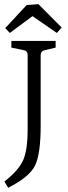

<svg xmlns="http://www.w3.org/2000/svg" viewBox="-20 -763 323 915"><path d="M26.9 -606 4.9 -628.9 106.9 -738.8 163.1 -743.2 273.9 -631.8 251 -606 134.8 -686ZM173.8 -501V-163.1Q173.8 -30.3 147.5 24.9Q121.1 80.1 19 131.8L1 102.1Q68.8 48.8 90.3 0.5Q111.8 -47.9 111.8 -148.9V-501Q111.8 -521 92.8 -523.9L34.2 -536.1V-567.9H245.1V-536.1L193.8 -523.9Q173.8 -519 173.8 -501Z"/></svg>

Font: Yrsa-Light
Style: Regular
Weight: 300
Designer: Anna Giedrys (Yrsa+Rasa design), David Brezina (Yrsa art-direction, Rasa art-direction, design)
Foundry: Rosetta Type Foundry
Version: Version 1.001;PS 1.1;hotconv 1.0.88;makeotf.lib2.5.647800